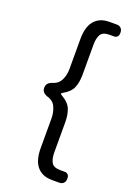

<svg xmlns="http://www.w3.org/2000/svg" viewBox="-175 -862 756 1077"><g transform="rotate(20 203.0 -323.0)"><path d="M284 149Q250 149 227 138Q204 127 189.5 107.5Q175 88 168.5 61.5Q162 35 162 4V-176Q162 -211 148 -242Q134 -273 96 -283Q82 -288 73.5 -297.5Q65 -307 65 -321V-325Q65 -339 73.5 -348.5Q82 -358 96 -363Q133 -373 147.5 -403.5Q162 -434 162 -469V-650Q162 -681 168.5 -707.5Q175 -734 189.5 -753.5Q204 -773 227 -784Q250 -795 284 -795H327Q342 -795 351.5 -785.5Q361 -776 361 -761V-754Q361 -742 353.5 -734.5Q346 -727 335 -727H308Q267 -727 254.5 -704.5Q242 -682 242 -645V-466Q242 -419 228.5 -387Q215 -355 174 -332Q156 -324 174 -315Q216 -291 229 -258.5Q242 -226 242 -180V-1Q242 36 254.5 58.5Q267 81 308 81H335Q346 81 353.5 88.5Q361 96 361 108V115Q361 130 351.5 139.5Q342 149 327 149Z"/></g></svg>

Font: Higure Gothic Medium
Style: Regular
Weight: 500
Designer: Yoshimichi Ohira
Foundry: Positype
Version: Version 1.000